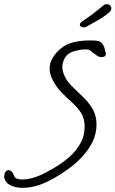

<svg xmlns="http://www.w3.org/2000/svg" viewBox="-26 -824 554 921"><path d="M82 77Q51 77 25.5 65.5Q0 54 -6 27Q-6 10 0 1Q6 -8 14 -8Q32 -8 43 22Q49 37 83 37Q100 37 123 31.5Q146 26 171 15Q198 2 233.5 -18.5Q269 -39 302.5 -67.5Q336 -96 358 -133.5Q380 -171 380 -217Q380 -256 362.5 -283Q345 -310 318.5 -333.5Q292 -357 265 -385Q238 -413 220 -455Q216 -465 214 -475Q212 -485 212 -494Q212 -523 227.5 -548Q243 -573 264 -590Q293 -614 329 -622Q365 -630 402 -630Q410 -630 418 -630Q426 -630 433 -629Q454 -628 463.5 -616Q473 -604 475.5 -592.5Q478 -581 478 -580Q482 -573 482 -567Q482 -550 461 -550Q449 -550 438 -558L405 -583Q401 -586 395 -586.5Q389 -587 381 -587Q362 -587 337 -580.5Q312 -574 299 -563Q286 -551 279.5 -534.5Q273 -518 273 -501Q273 -487 278 -474Q289 -441 314.5 -415Q340 -389 368.5 -362.5Q397 -336 417 -303.5Q437 -271 437 -227Q437 -183 418 -144Q399 -105 368.5 -72.5Q338 -40 303 -14.5Q268 11 236 29Q204 47 182 56Q162 65 135 71Q108 77 82 77ZM371 -693Q366 -693 361.5 -697Q357 -701 357 -705Q357 -707 359 -712Q361 -717 369 -722Q391 -736 418 -756.5Q445 -777 471 -799Q476 -803 479.5 -803.5Q483 -804 487 -804Q496 -804 502 -798Q508 -792 508 -785Q508 -774 498 -765Q483 -752 464 -739.5Q445 -727 428 -718Q411 -709 403 -704Q385 -693 379 -693Q373 -693 371 -693Z"/></svg>

Font: Grape Nuts
Style: Regular
Weight: 400
Designer: Robert E. Leuschke
Foundry: Robert E. Leuschke
Version: Version 1.010; ttfautohint (v1.8.3)